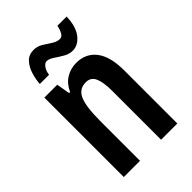

<svg xmlns="http://www.w3.org/2000/svg" viewBox="-220 -836 928 928"><g transform="rotate(-45 244.0 -372.0)"><path d="M289 -553Q355 -553 391.5 -505Q428 -457 428 -363V0H317V-333Q317 -393 303.5 -423.5Q290 -454 256 -454Q210 -454 191.5 -412Q173 -370 173 -270V0H62V-543H150L162 -474H169Q187 -514 219 -533.5Q251 -553 289 -553ZM93 -605Q95 -636 105 -668Q115 -700 135 -721.5Q155 -743 188 -743Q213 -743 234.5 -730Q256 -717 276 -703.5Q296 -690 316 -690Q330 -690 339 -706Q348 -722 352 -744H415Q413 -677 385 -641.5Q357 -606 319 -606Q296 -606 273 -619.5Q250 -633 230 -646.5Q210 -660 194 -660Q182 -660 170.5 -644.5Q159 -629 156 -605Z"/></g></svg>

Font: Noto Sans Sinhala ExtraCondensed SemiBold
Style: Regular
Weight: 600
Width: 2
Designer: Jelle Bosma - Monotype Design Team
Foundry: Monotype Imaging Inc.
Version: Version 2.006; ttfautohint (v1.8.4.7-5d5b)